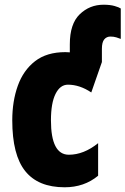

<svg xmlns="http://www.w3.org/2000/svg" viewBox="-20 -784 532 814"><path d="M254 10Q142 10 87 -58.5Q32 -127 32 -274Q32 -355 55.5 -420.5Q79 -486 128.5 -524.5Q178 -563 257 -563Q263 -563 268 -562.5Q273 -562 276 -562V-596Q276 -683 318 -723.5Q360 -764 419 -764Q447 -764 466 -758.5Q485 -753 492 -748V-619Q485 -622 473.5 -625.5Q462 -629 448 -629Q432 -629 422 -617Q412 -605 412 -577V-521L367 -392Q318 -425 268 -425Q235 -425 215.5 -386Q196 -347 196 -274Q196 -128 272 -128Q335 -128 396 -177V-39Q337 10 254 10Z"/></svg>

Font: Noto Sans ExtraCondensed Black
Style: Regular
Weight: 900
Width: 2
Designer: Monotype Design Team
Foundry: Monotype Imaging Inc.
Version: Version 2.013; ttfautohint (v1.8.4.7-5d5b)